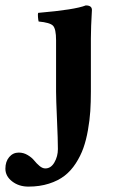

<svg xmlns="http://www.w3.org/2000/svg" viewBox="-107 -464 438 716"><path d="M102.1 -122.1V-314Q102.1 -356.4 90.6 -368.2Q79.1 -379.9 37.1 -383.8Q35.6 -388.7 34.7 -399.9Q33.7 -411.1 35.2 -416Q172.4 -427.7 212.9 -443.8Q235.8 -443.8 235.8 -426.8Q235.8 -425.8 234.9 -409.2Q233.9 -392.6 232.9 -367.7Q231.9 -342.8 231.9 -320.8V-122.1Q231.9 -83 229.7 -49.3Q227.5 -15.6 220.9 21.5Q214.4 58.6 203.9 88.1Q193.4 117.7 175.5 145.3Q157.7 172.9 133.8 191.4Q109.9 210 75.4 220.9Q41 231.9 -1 231.9Q-36.6 231.9 -61.8 212.4Q-86.9 192.9 -86.9 165Q-86.9 138.7 -72.8 121.8Q-58.6 105 -37.1 105Q-19 105 -3.7 114.3Q11.7 123.5 20.5 134.5Q29.3 145.5 40.3 154.8Q51.3 164.1 62 164.1Q83 164.1 95.9 141.6Q108.9 119.1 108.9 91.8Q108.9 57.6 105.5 -18.6Q102.1 -94.7 102.1 -122.1Z"/></svg>

Font: Common Serif
Style: Bold
Weight: 700
Designer: Philipp H. Poll, Khaled Hosny
Foundry: Stefan Peev, Context Ltd.
Version: Version 1.026